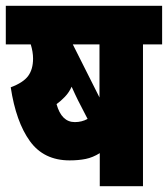

<svg xmlns="http://www.w3.org/2000/svg" viewBox="-20 -642 579 662"><path d="M473 -489V0H324V-114Q300 -99 275.5 -94Q251 -89 220 -89Q131 -89 83 -155.5Q35 -222 17 -341Q60 -357 77 -380Q94 -403 94 -440Q94 -463 86 -489H0V-622H539V-489ZM323 -489H231L323 -306ZM249 -296Q240 -314 227 -343Q218 -323 203.5 -308Q189 -293 175 -283Q192 -221 238 -221Q262 -221 282 -232Z"/></svg>

Font: Noto Sans Devanagari UI ExtraCondensed Black
Style: Regular
Weight: 900
Width: 2
Designer: Jelle Bosma - Monotype Design Team
Foundry: Monotype Imaging Inc.
Version: Version 2.003